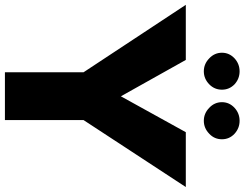

<svg xmlns="http://www.w3.org/2000/svg" viewBox="-132 -868 995 781"><g transform="rotate(90 365.5 -477.5)"><path d="M366.7 -471.7 218.8 -735.8H-5.4L269 -319.8V0H463.4V-319.8L735.8 -735.8H512.7ZM189.5 -882.8C189.5 -862.8 197.3 -845.2 212.4 -831.1C227.5 -816.4 245.1 -809.1 265.1 -809.1C285.2 -809.1 302.7 -816.4 317.9 -831.1C332.5 -845.2 339.8 -862.8 339.8 -882.8C339.8 -902.8 332.5 -919.9 317.9 -934.1C302.7 -947.8 285.2 -954.6 265.1 -954.6C245.1 -954.6 227.5 -947.8 212.4 -934.1C197.3 -919.9 189.5 -902.8 189.5 -882.8ZM390.6 -882.8C390.6 -862.8 398.4 -845.2 413.6 -831.1C428.7 -816.4 446.3 -809.1 466.3 -809.1C486.3 -809.1 503.9 -816.4 519 -831.1C534.2 -845.2 541.5 -862.8 541.5 -882.8C541.5 -902.8 534.2 -919.9 519 -934.1C503.9 -947.8 486.3 -954.6 466.3 -954.6C446.3 -954.6 428.7 -947.8 413.6 -934.1C398.4 -919.9 390.6 -902.8 390.6 -882.8Z"/></g></svg>

Font: Estedad Black
Style: Regular
Weight: 900
Designer: Amin Abedi
Version: Version 7.3